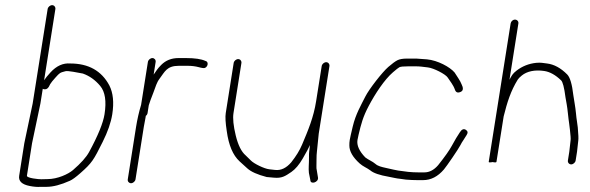

<svg xmlns="http://www.w3.org/2000/svg" viewBox="-20 -708 2287 744"><path d="M84.3 -27 104.2 -153 136.6 -307 145.7 -364C146.2 -363.3 146.8 -363 147.5 -363C156.2 -360 163.2 -362.6 168.8 -371L174.5 -382C178.1 -388 184.8 -396.3 194.5 -407C212 -426.3 211.7 -426.3 233.9 -432.1C243.4 -434.6 281.5 -426.6 301 -423C326.6 -414 349 -398.1 368.2 -375.2C387.4 -352.4 393 -315.7 385 -265C379.5 -230.8 359.6 -182 325.2 -118.8C314.2 -98.7 293.4 -75.4 262.8 -49C244.5 -33.2 203 -14 164.2 -14C156.2 -14 148.3 -13.8 140.6 -13.4C131.3 -12.9 82.8 -17.9 84.3 -27ZM164.6 -673 106.6 -307 74.2 -153 54.3 -27C51 -6.4 64.6 6.8 95.2 12.7C111.4 15.9 125.5 17 137.5 16H160.5C185.6 16 215.7 8.2 250.7 -7.5C260.4 -11.8 273.9 -21.6 291.2 -36.9C337.1 -77.3 342.7 -87.8 377.8 -158C397.5 -197.3 409.9 -233 415 -265C422.2 -310.7 418.5 -348 403.7 -377C373.5 -433.7 322.9 -462 252.2 -462C224.4 -464.3 198.9 -452.8 175.7 -427.5C164.4 -415.2 156.1 -405 150.9 -397L194.6 -673C195.8 -680.9 189.9 -688 182 -688C174 -688 165.8 -680.9 164.6 -673Z M553.1 -468 526.8 -302C518.4 -274 511.9 -245.3 507.2 -216L475.1 -13C473.8 -5.1 479.8 2 487.7 2C495.6 2 503.8 -5.1 505.1 -13L537.2 -216C539.2 -228.7 541.5 -240.7 543.9 -252L545 -259C548.8 -261.7 551 -265.3 551.8 -270L556.5 -300C560 -311.7 566 -328 574.3 -349C583.9 -373.3 586.2 -387.2 599 -404C618.7 -430 626.4 -453 672.7 -453H707.2C722.8 -453 737.1 -451.2 749.9 -447.8C762.7 -444.2 770.9 -443.3 774.5 -445C787.2 -450.9 788.5 -469.8 775.8 -472C759.8 -479.3 734.8 -483 700.8 -483H671.5C644.7 -483 622.4 -474.2 604.8 -456.5C589.7 -441.4 586.5 -434.7 575.4 -419L583.1 -468C584.4 -475.9 578.4 -483 570.5 -483C562.6 -483 554.4 -475.9 553.1 -468Z M1226.6 -452 1205 -316C1195.1 -253 1174.5 -204.4 1150.6 -147.7C1141.3 -125.5 1127.2 -102.6 1108.5 -79C1089.3 -56.7 1068.5 -46.8 1045.8 -49.5C1037.3 -50.5 1030 -51.3 1023.7 -52C1003.7 -54.1 963.7 -74.1 952.4 -85.8C943.9 -94.6 937 -101.3 931.8 -106C915.4 -120 902.6 -145.6 893.5 -183C884.4 -220.4 881.5 -249.4 884.8 -270L915.5 -464C916.7 -471.9 910.8 -479 902.9 -479C894.9 -479 886.7 -471.9 885.5 -464L854.8 -270C852.4 -255.3 853.7 -232 858.7 -200C866.1 -145.4 882.6 -106.4 908.1 -83C914 -77.7 924 -68.5 938.4 -55.5C952.7 -42.5 977.7 -31.3 1013.5 -22C1021.4 -21.3 1030.7 -20.5 1041.6 -19.5C1072.1 -16.7 1084.8 -25.1 1109.1 -41.7C1124.4 -52.2 1139.1 -69.5 1153.1 -93.7C1167.2 -117.8 1176.5 -135.3 1181.1 -146C1180.2 -140.1 1179 -126.3 1178 -120C1177.4 -116 1177.1 -107.6 1177.3 -94.9C1177.5 -72.7 1174.9 -56.5 1177 -38L1182.6 -10C1182.7 8.4 1215.4 -1.4 1212.2 -20L1207.6 -48C1206.3 -52.7 1205.9 -58.2 1206.2 -64.5C1206.9 -76.6 1205.8 -106.1 1208 -120L1215.1 -190L1256.6 -452C1257.8 -459.9 1251.9 -467 1244 -467C1236 -467 1227.8 -459.9 1226.6 -452Z M1593.2 -481H1556.9C1540.7 -481 1528.3 -478.8 1519.9 -474.5C1511.4 -470.2 1499.6 -461.5 1484.7 -448.6C1461.4 -428.5 1410.2 -362.8 1395.7 -333.9C1378.5 -299.5 1358.3 -265.9 1346.8 -217.5C1340.2 -189.8 1336.3 -172.5 1335.2 -165.5C1334.1 -158.5 1333.6 -151.3 1333.8 -144C1333.7 -121.9 1347 -98.7 1373.8 -74.5C1386.2 -63.2 1401.9 -57.5 1414.6 -48C1427 -37.4 1451 -29.1 1486.6 -23C1502 -20.4 1515 -16.4 1531.4 -15L1552.9 -12C1568.7 -10.7 1583.6 -10 1597.6 -10H1619.6C1649.7 -10 1676.6 -23.8 1700.2 -51.4C1711 -64 1755.7 -129.4 1763.8 -145.1C1767.8 -153 1771.6 -159.3 1775 -164L1788.3 -185C1794 -193.6 1792.8 -200.3 1784.7 -205.2C1776.6 -210 1769 -206.7 1761.8 -195.2C1749.2 -175.3 1746.2 -171.6 1730.8 -143.1C1721.6 -125.9 1703.9 -100.8 1677.8 -68C1661.7 -49.3 1643.9 -40 1624.3 -40H1602.3C1588.3 -40 1574.8 -40.7 1561.7 -42L1539.1 -45C1529 -45.9 1517.5 -47.8 1504.8 -50.7C1485.7 -55 1485.7 -55 1474.6 -57.5C1458.9 -61 1444.6 -64.1 1434.6 -73C1423.9 -82.4 1406.9 -89 1395.5 -98C1372 -122.3 1361.9 -144.8 1365.2 -165.5C1366.1 -171.2 1367.5 -178 1369.5 -186C1379.6 -227.9 1385.9 -254.2 1409.1 -298C1433.6 -344.5 1469.7 -399.5 1502.6 -427.8C1515.1 -438.6 1523.5 -445.2 1527.7 -447.5C1532 -449.8 1543.9 -451 1563.4 -451H1587.9C1609.8 -451 1613.6 -449.4 1637.9 -446.8C1660 -444.4 1706.6 -420.7 1714.8 -407.6C1723.9 -393.1 1736.4 -379.5 1742.9 -360.3C1746.7 -349.2 1754.6 -346.7 1766.6 -352.7C1772.9 -355.9 1774.9 -362 1772.8 -371L1769.2 -380C1764.1 -394.8 1748.7 -415.1 1741.6 -427C1723.6 -448.5 1675.8 -474.2 1634.7 -478Z M2210.6 -86 2216 -120 2220.8 -163C2222 -170.3 2221.3 -187.3 2218.9 -214L2215.7 -238C2214.3 -246 2213 -256.7 2211.8 -270C2209.7 -292.9 2204.6 -318.8 2201.7 -339C2196.8 -381.7 2188.9 -408.5 2177.9 -419.5C2153 -444.6 2126.9 -458.7 2099.7 -462C2086.4 -463.6 2074.9 -466.3 2057.6 -464.5C2029.2 -461.5 2004 -451.5 1981.8 -434.5C1966.2 -422.5 1962.6 -414.7 1954.2 -399L1988.7 -617C1990 -625.2 1983.9 -632 1975.6 -632C1967.2 -632 1960 -625.2 1958.7 -617L1873.8 -81C1873.4 -78.3 1878.4 -78 1888.7 -80C1898.4 -78 1903.4 -78.3 1903.8 -81L1931.7 -257C1945.3 -311.7 1959 -355.4 1986.3 -399.5C1989 -403.8 1994.2 -409.2 2002.1 -415.5C2021.9 -431.5 2051.9 -438.5 2089.2 -432.9C2110.8 -429.6 2132.3 -417.7 2153.9 -397C2160.6 -391.3 2166.4 -369.1 2171.3 -330.5C2172.2 -323.5 2173.7 -315 2175.8 -305C2179.1 -289 2182.6 -246 2185.4 -230L2188.5 -205C2191 -183 2191.9 -169.7 2191.1 -165L2186 -120L2180.6 -86C2179.4 -78.1 2185.3 -71 2193.2 -71C2201.2 -71 2209.4 -78.1 2210.6 -86Z"/></svg>

Font: MewTooHand
Style: Ita
Weight: 400
Designer: Mew Too, Robert Jablonski
Version: Version 0.77